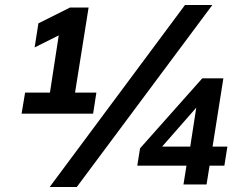

<svg xmlns="http://www.w3.org/2000/svg" viewBox="-20 -735 954 765"><path d="M66 -282 80 -366H179L214 -594L118 -546L133 -642L259 -705H333L279 -366H364L351 -282ZM286 10H178L717 -715H826ZM711 0 723 -75H527L538 -144L786 -423H870L827 -151H886L874 -75H815L803 0ZM738 -151 762 -306 626 -151Z"/></svg>

Font: Mulish
Style: Bold Italic
Weight: 700
Italic angle: -9°
Designer: Vernon Adams
Foundry: Vernon Adams
Version: Version 3.603; ttfautohint (v1.8.3)